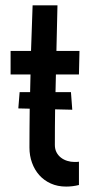

<svg xmlns="http://www.w3.org/2000/svg" viewBox="-20 -687 338 716"><path d="M249.5 -277.8 185.5 -279.3Q185.1 -245.6 184.8 -212.9Q184.6 -180.2 184.6 -146.5Q184.6 -130.9 190.7 -119.1Q196.8 -107.4 207 -99.4Q217.3 -91.3 230.5 -87.2Q243.7 -83 257.8 -83Q262.2 -83 266.1 -83Q270 -83 274.4 -84V2.9Q251 8.8 226.6 8.8Q194.8 8.8 169.4 -2.7Q144 -14.2 126.5 -33.9Q108.9 -53.7 99.4 -80.1Q89.8 -106.4 89.8 -136.7Q89.8 -173.3 90.1 -209.2Q90.3 -245.1 90.8 -281.7L48.3 -282.7L53.2 -343.3H92.3L93.8 -409.2H19.5V-497.1H95.7L101.6 -667H194.3L190.4 -497.1H276.4L274.4 -409.2H188.5L187 -343.3H244.6Z"/></svg>

Font: Maiden Orange
Style: Regular
Weight: 400
Designer: Astigmatic (AOETI)
Foundry: Astigmatic (AOETI)
Version: Version 1.001